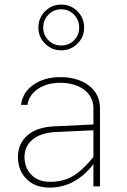

<svg xmlns="http://www.w3.org/2000/svg" viewBox="-20 -832 567 857"><path d="M253.4 -811.5C225.1 -811.5 201.2 -801.8 181.2 -781.7C161.1 -761.7 151.4 -737.3 151.4 -709C151.4 -680.7 161.1 -656.7 181.2 -637.2C201.2 -617.2 225.1 -607.4 253.4 -607.4C281.7 -607.4 305.7 -617.2 325.7 -637.2C345.7 -656.7 355.5 -680.7 355.5 -709C355.5 -737.3 345.7 -761.7 325.7 -781.7C305.7 -801.8 281.7 -811.5 253.4 -811.5ZM253.4 -790.5C275.9 -790.5 294.9 -782.7 310.5 -766.6C325.7 -750.5 333.5 -731.4 333.5 -709C333.5 -686.5 325.7 -667.5 310.5 -652.3C294.9 -636.7 275.9 -628.9 253.4 -628.9C231 -628.9 211.9 -636.7 196.3 -652.3C180.7 -667.5 172.9 -686.5 172.9 -709C172.9 -731.4 180.7 -750.5 196.3 -766.6C211.9 -782.7 231 -790.5 253.4 -790.5ZM426.3 -349.1C426.3 -438.5 346.7 -487.8 250.5 -487.8C202.6 -487.8 162.6 -476.6 129.9 -454.1C97.2 -431.6 78.6 -401.4 73.7 -363.8H102.5C106.9 -393.6 123 -417.5 149.9 -435.5C176.8 -453.6 210.4 -462.4 250 -462.4C330.1 -462.4 397 -421.9 397 -349.1V-276.4L222.7 -268.1C169.4 -265.6 129.4 -252 101.6 -227.1C73.7 -202.1 60.1 -170.4 60.1 -131.8C60.1 -91.3 72.8 -58.6 98.1 -33.2C123.5 -7.3 157.7 5.4 201.2 5.4C275.4 5.4 340.8 -27.3 397 -99.1V0H426.3ZM89.4 -131.8C89.4 -193.8 138.2 -238.3 228.5 -242.7L397 -250.5V-131.3C364.3 -90.8 333.5 -62.5 305.2 -45.9C276.4 -28.8 242.7 -20.5 203.6 -20.5C168 -20.5 140.1 -30.8 120.1 -51.8C99.6 -72.3 89.4 -99.1 89.4 -131.8Z"/></svg>

Font: Estedad Thin
Style: Regular
Weight: 100
Designer: Amin Abedi
Version: Version 7.3